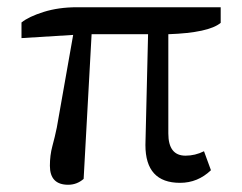

<svg xmlns="http://www.w3.org/2000/svg" viewBox="-20 -493 666 528"><path d="M442.9 -126Q442.9 -64.9 490.2 -64.9Q516.6 -64.9 541 -77.1L560.1 -24.9Q523.9 9.8 475.1 9.8Q379.9 9.8 379.9 -94.2L387.2 -398.9H231.9L210 -1Q191.4 15.1 167.5 15.1Q117.2 15.1 117.2 -37.1Q117.2 -65.9 124 -91.1Q130.9 -116.2 136.2 -142.1L181.2 -397L39.1 -388.2V-431.2Q59.1 -447.3 100.1 -460.2Q141.1 -473.1 191.9 -473.1H586.9V-430.2Q554.2 -402.8 442.9 -398.9Z"/></svg>

Font: SourceSerifPro-Regular
Style: Regular
Weight: 400
Designer: Frank Grießhammer
Foundry: Adobe Systems Incorporated
Version: Version 1.014;PS Version 1.0;hotconv 1.0.73;makeotf.lib2.5.5